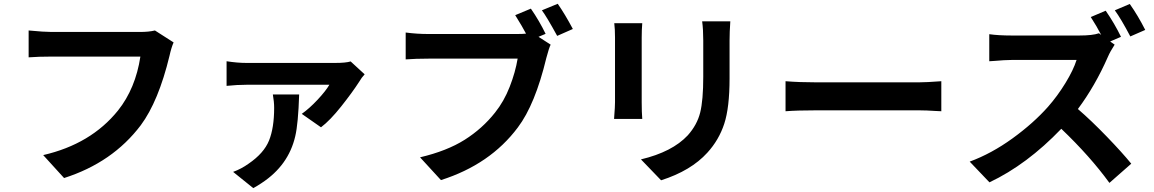

<svg xmlns="http://www.w3.org/2000/svg" viewBox="-20 -888 6040 1005"><path d="M791 -728.5 888.7 -666Q877 -639.6 867.2 -595.7Q809.6 -357.4 716.8 -232.4Q569.3 -37.1 315.4 43.9L206.1 -76.2Q456.1 -133.8 597.7 -309.6Q689.5 -424.8 714.8 -591.8H249Q182.6 -591.8 129.9 -587.9V-728.5Q210.9 -720.7 250 -720.7H711.9Q759.8 -720.7 791 -728.5Z M1408.2 -393.6H1545.9Q1541 -240.2 1525.4 -174.8Q1490.2 -22.5 1350.6 69.3Q1329.1 84 1305.7 96.7L1200.2 11.7Q1243.2 -3.9 1281.2 -31.2Q1361.3 -85.9 1388.2 -152.3Q1415 -218.8 1415 -323.2Q1415 -355.5 1408.2 -393.6ZM1815.4 -566.4 1888.7 -499Q1873 -482.4 1859.4 -459Q1824.2 -404.3 1766.1 -331.1Q1708 -257.8 1660.2 -221.7L1559.6 -292Q1599.6 -320.3 1642.1 -365.7Q1684.6 -411.1 1704.1 -444.3H1269.5Q1221.7 -444.3 1166 -438.5V-567.4Q1222.7 -558.6 1269.5 -558.6H1734.4Q1790 -558.6 1815.4 -566.4Z M2835.9 -710.9 2798.8 -695.3 2862.3 -654.3Q2853.5 -636.7 2839.8 -585Q2781.2 -340.8 2690.4 -220.7Q2545.9 -27.3 2288.1 54.7L2178.7 -64.5Q2319.3 -97.7 2412.1 -156.2Q2504.9 -214.8 2571.3 -298.8Q2618.2 -357.4 2647.9 -433.6Q2677.7 -509.8 2689.5 -581.1H2222.7Q2156.2 -581.1 2103.5 -577.1V-717.8Q2162.1 -710 2222.7 -710H2685.5Q2715.8 -710 2733.4 -711.9Q2715.8 -746.1 2676.8 -808.6L2758.8 -842.8Q2802.7 -779.3 2835.9 -710.9ZM2816.4 -834 2899.4 -868.2Q2937.5 -813.5 2978.5 -736.3L2896.5 -700.2Q2840.8 -801.8 2816.4 -834Z M3195.3 -766.6H3341.8Q3338.9 -732.4 3338.9 -691.4V-352.5Q3338.9 -300.8 3341.8 -265.6H3194.3Q3194.3 -271.5 3195.8 -288.6Q3197.3 -305.7 3198.2 -322.8Q3199.2 -339.8 3199.2 -353.5V-691.4Q3199.2 -736.3 3195.3 -766.6ZM3655.3 -776.4H3802.7Q3798.8 -719.7 3798.8 -675.8V-477.5Q3798.8 -325.2 3771 -240.2Q3743.2 -155.3 3682.6 -88.9Q3596.7 5.9 3440.4 55.7L3335 -53.7Q3499 -92.8 3580.1 -179.7Q3628.9 -234.4 3645 -298.8Q3661.1 -363.3 3661.1 -486.3V-675.8Q3661.1 -734.4 3655.3 -776.4Z M4091.8 -305.7V-462.9Q4164.1 -457 4252.9 -457H4790Q4828.1 -457 4907.2 -462.9V-305.7Q4900.4 -305.7 4877.4 -307.1Q4854.5 -308.6 4831.5 -309.6Q4808.6 -310.5 4790 -310.5H4252.9Q4153.3 -310.5 4091.8 -305.7Z M5974.6 -731.4 5896.5 -697.3Q5847.7 -790 5815.4 -834L5893.6 -867.2Q5936.5 -806.6 5974.6 -731.4ZM5791 -670.9 5814.5 -654.3Q5791 -618.2 5779.3 -590.8Q5711.9 -437.5 5622.1 -317.4Q5693.4 -255.9 5773.9 -172.4Q5854.5 -88.9 5901.4 -31.2L5787.1 69.3Q5686.5 -69.3 5535.2 -213.9Q5355.5 -26.4 5159.2 66.4L5055.7 -42Q5169.9 -84 5279.8 -163.6Q5389.6 -243.2 5465.8 -329.1Q5515.6 -385.7 5557.1 -453.6Q5598.6 -521.5 5615.2 -574.2H5276.4Q5257.8 -574.2 5233.9 -572.8Q5210 -571.3 5187.5 -569.3Q5165 -567.4 5158.2 -567.4V-709Q5206.1 -702.1 5276.4 -702.1H5628.9Q5699.2 -702.1 5732.4 -713.9L5744.1 -705.1Q5721.7 -749 5689.5 -798.8L5767.6 -832Q5813.5 -765.6 5847.7 -695.3Z"/></svg>

Font: Gen Shin Gothic Bold
Style: Bold
Weight: 700
Designer: [Source Han Sans]
Ryoko NISHIZUKA  (kana & ideographs); Paul D. Hunt (Latin, Greek & Cyrillic); Wenlong ZHANG  (bopomofo
Version: Version 1.002.20150607